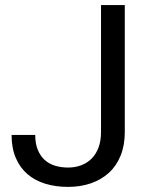

<svg xmlns="http://www.w3.org/2000/svg" viewBox="-20 -731 592 761"><path d="M380.4 -710.9H474.6V-207.5Q474.6 -154.8 458 -114Q441.4 -73.2 411.4 -45.9Q381.3 -18.6 340.1 -4.4Q298.8 9.8 250 9.8Q200.7 9.8 159.7 -2.7Q118.7 -15.1 88.9 -40.8Q59.1 -66.4 42.5 -105.2Q25.9 -144 25.9 -196.3H119.6Q119.6 -162.6 129.4 -138.2Q139.2 -113.8 156.2 -97.9Q173.3 -82 197.3 -74.5Q221.2 -66.9 250 -66.9Q277.8 -66.9 301.8 -75.9Q325.7 -85 343.3 -102.5Q360.8 -120.1 370.6 -146.5Q380.4 -172.9 380.4 -207.5Z"/></svg>

Font: Nahid FD
Style: FD
Weight: 400
Foundry: DejaVu fonts team - Redesigned by Saber Rastikerdar
Version: Version 0.3.0